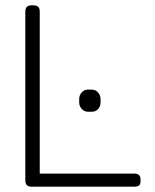

<svg xmlns="http://www.w3.org/2000/svg" viewBox="-20 -700 582 720"><path d="M75 -23V-657Q75 -680 98 -680H106Q129 -680 129 -657V-49H484Q507 -49 507 -27V-20Q507 -9 501.5 -4.5Q496 0 484 0H98Q75 0 75 -23ZM277 -316V-329Q277 -343 286.5 -353.5Q296 -364 310 -364H324Q338 -364 347.5 -353.5Q357 -343 357 -329V-316Q357 -301 348 -291Q339 -281 324 -281H310Q296 -281 286.5 -291.5Q277 -302 277 -316Z"/></svg>

Font: Mitr ExtraLight
Style: Regular
Weight: 275
Designer: Thanarat Vachiruckul
Foundry: Cadson Demak Co.,Ltd.
Version: Version 1.001